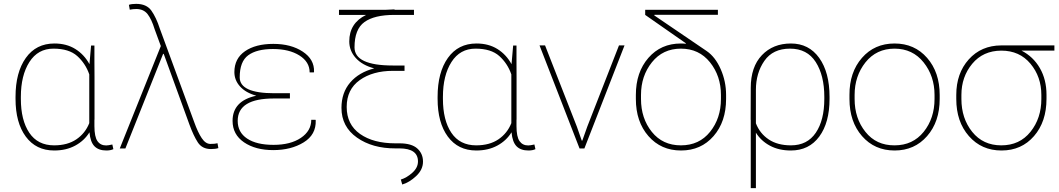

<svg xmlns="http://www.w3.org/2000/svg" viewBox="-20 -761 5426 984"><path d="M86.9 -254.4Q86.9 -145 130.1 -80.6Q173.3 -16.1 257.3 -16.1Q326.2 -16.1 371.6 -47.1Q417 -78.1 437.5 -129.9V-379.9Q418 -436 375.7 -473.9Q333.5 -511.7 253.9 -511.7Q174.3 -511.7 130.6 -443.1Q86.9 -374.5 86.9 -264.6ZM525.4 10.3Q485.4 10.3 464.1 -11.5Q442.9 -33.2 438.5 -83Q412.1 -40 365.7 -14.9Q319.3 10.3 257.8 10.3Q164.6 10.3 112.1 -61Q59.6 -132.3 59.6 -254.4V-264.6Q59.6 -390.1 112.3 -464.1Q165 -538.1 258.8 -538.1Q320.8 -538.1 366.2 -509.8Q411.6 -481.4 438.5 -432.1L446.8 -527.8H463.9V-445.8Q463.9 -363.8 464.4 -363.8V-148.4L463.9 -147.5V-114.7Q463.9 -60.1 479.5 -37.8Q495.1 -15.6 523.9 -15.6Q534.7 -15.6 555.7 -20.5L561 3.4Q546.4 10.3 525.4 10.3Z M1061.5 2.9Q1016.1 2.9 993.9 -31.2Q971.7 -65.4 950.7 -123L821.8 -477.5L818.8 -484.9H815.9L622.6 0H593.8L804.2 -524.9L772.5 -611.3Q756.8 -662.6 736.3 -688.7Q715.8 -714.8 678.2 -714.8Q662.1 -714.8 645 -711.4L640.6 -736.3Q654.3 -741.2 677.7 -741.2Q731.4 -741.2 756.1 -706.1Q780.8 -670.9 798.8 -615.2L975.1 -135.7Q994.1 -82.5 1013.9 -53Q1033.7 -23.4 1058.1 -23.4Q1082.5 -23.4 1094.7 -26.9L1099.1 -2Q1084.5 2.9 1061.5 2.9Z M1385.3 -256.3Q1198.2 -256.8 1198.2 -141.6Q1198.2 -83 1246.6 -50.8Q1294.9 -18.6 1381.8 -18.6Q1468.8 -18.6 1522 -54.4Q1575.2 -90.3 1575.2 -147H1597.2L1598.1 -144Q1600.6 -70.8 1536.1 -31.2Q1471.7 8.3 1380.4 8.3Q1289.1 8.3 1230.5 -31.7Q1171.9 -71.8 1171.9 -141.6Q1171.9 -244.1 1293.5 -270.5Q1239.3 -285.6 1210.2 -317.9Q1181.2 -350.1 1181.2 -391.6Q1181.2 -460.9 1235.6 -498.5Q1290 -536.1 1380.9 -536.1Q1471.7 -536.1 1531.7 -496.3Q1591.8 -456.5 1589.4 -393.1L1588.4 -390.1H1566.9Q1566.9 -443.8 1514.4 -476.8Q1461.9 -509.8 1378.9 -509.8Q1295.9 -509.8 1252.2 -477.8Q1208.5 -445.8 1208.5 -364.5Q1208.5 -283.2 1385.3 -283.2H1465.8V-256.3Z M2002 -712.9V-710.9H2101.6V-684.6H2001Q1898.4 -684.6 1847.7 -647.9Q1796.9 -611.3 1796.9 -518.3Q1796.9 -425.3 1993.7 -425.3H2053.2V-397.9H1993.7Q1890.1 -397.9 1823.5 -350.3Q1756.8 -302.7 1756.8 -212.9Q1756.8 -123 1825 -74.7Q1893.1 -26.4 2006.8 -26.4H2027.8Q2089.4 -26.4 2118.7 0Q2147.9 26.4 2147.9 67.4Q2147.9 108.4 2112.8 141.4Q2077.6 174.3 2041.5 184.6L2034.2 159.2Q2064 150.4 2093 124.5Q2122.1 98.6 2122.1 66.4Q2122.1 0 2027.8 -0.5H2006.8Q1888.7 0 1809.3 -55.9Q1730 -111.8 1730 -208Q1730 -286.1 1774.9 -338.4Q1819.8 -390.6 1897.9 -410.6Q1836.4 -426.8 1803.2 -463.9Q1770 -501 1770 -548.8Q1770 -642.6 1856.4 -684.6H1717.3V-710.9H1958.5Q1986.8 -712.9 2002 -712.9Z M2250 -254.4Q2250 -145 2293.2 -80.6Q2336.4 -16.1 2420.4 -16.1Q2489.3 -16.1 2534.7 -47.1Q2580.1 -78.1 2600.6 -129.9V-379.9Q2581.1 -436 2538.8 -473.9Q2496.6 -511.7 2417 -511.7Q2337.4 -511.7 2293.7 -443.1Q2250 -374.5 2250 -264.6ZM2688.5 10.3Q2648.4 10.3 2627.2 -11.5Q2606 -33.2 2601.6 -83Q2575.2 -40 2528.8 -14.9Q2482.4 10.3 2420.9 10.3Q2327.6 10.3 2275.1 -61Q2222.7 -132.3 2222.7 -254.4V-264.6Q2222.7 -390.1 2275.4 -464.1Q2328.1 -538.1 2421.9 -538.1Q2483.9 -538.1 2529.3 -509.8Q2574.7 -481.4 2601.6 -432.1L2609.9 -527.8H2627V-445.8Q2627 -363.8 2627.4 -363.8V-148.4L2627 -147.5V-114.7Q2627 -60.1 2642.6 -37.8Q2658.2 -15.6 2687 -15.6Q2697.8 -15.6 2718.8 -20.5L2724.1 3.4Q2709.5 10.3 2688.5 10.3Z M2936.5 -111.8 2961.4 -40.5H2964.4L2989.7 -111.8L3152.3 -528.3H3180.7L2975.1 -0.5L2975.6 0H2950.2L2745.1 -528.3H2773.4Z M3265.1 -274.4V-253.9Q3265.1 -154.3 3320.6 -85.2Q3376 -16.1 3469.7 -16.1Q3563.5 -16.1 3619.1 -85.4Q3674.8 -154.8 3674.8 -253.9V-274.4Q3674.8 -371.6 3618.7 -441.7Q3562.5 -511.7 3469.7 -511.7Q3377 -511.7 3321 -441.7Q3265.1 -371.6 3265.1 -274.4ZM3469.7 -538.1Q3483.9 -538.1 3494.1 -536.6L3495.1 -539.1L3286.6 -684.6V-710.9H3659.2V-685.1H3334L3333 -682.1L3601.6 -499.5Q3646 -469.2 3673.6 -406.5Q3701.2 -343.8 3701.2 -274.4V-253.9Q3701.2 -137.2 3637 -63.5Q3572.8 10.3 3470.2 10.3Q3367.7 10.3 3303.2 -63.5Q3238.8 -137.2 3238.8 -253.9V-274.4Q3238.8 -390.6 3303 -464.4Q3367.2 -538.1 3469.7 -538.1Z M4204.6 -264.6Q4204.6 -374.5 4160.6 -443.1Q4116.7 -511.7 4028.8 -511.7Q3940.9 -511.7 3897.5 -449.2Q3854 -386.7 3854 -300.3V-128.9Q3874 -77.1 3919.4 -46.6Q3964.8 -16.1 4033.7 -16.1Q4117.2 -16.1 4160.9 -80.6Q4204.6 -145 4204.6 -254.4ZM4231.4 -254.4Q4231.4 -132.3 4178.7 -61Q4126 10.3 4033.2 10.3Q3971.7 10.3 3925.8 -14.4Q3879.9 -39.1 3854 -81.1V203.1H3827.6V-146.5Q3827.1 -147 3827.1 -147.5Q3827.1 -147.5 3827.1 -148.9L3827.6 -302.7V-310.5Q3827.6 -418.5 3884.8 -478.3Q3941.9 -538.1 4033.7 -538.1Q4125.5 -538.1 4178.5 -464.1Q4231.4 -390.1 4231.4 -264.6Z M4359.9 -253.9Q4359.9 -154.3 4415.5 -85Q4470.7 -15.6 4564.5 -16.1Q4658.2 -16.1 4713.9 -85.4Q4769.5 -154.8 4769.5 -253.9V-274.4Q4769.5 -371.1 4713.4 -441.4Q4657.2 -511.7 4564.5 -511.7Q4471.7 -511.7 4415.5 -441.4Q4359.9 -371.1 4359.9 -274.4ZM4333.5 -274.4Q4333 -390.6 4397.5 -464.4Q4461.9 -538.1 4564.5 -538.1Q4667 -538.1 4731.4 -464.4Q4795.9 -390.6 4795.9 -274.4V-253.9Q4795.9 -137.2 4731.4 -63.5Q4667 10.3 4564.9 10.3Q4462.4 10.3 4397.9 -63.5Q4333.5 -137.2 4333.5 -253.9Z M4907.2 -253.9Q4907.2 -154.3 4962.6 -85.2Q5018.1 -16.1 5111.8 -16.1Q5205.6 -16.1 5261.2 -85.4Q5316.9 -154.8 5316.9 -253.9V-274.4Q5316.9 -367.7 5261 -434.6Q5205.1 -501.5 5111.8 -501.5H5111.3Q5018.1 -501 4962.6 -434.1Q4907.2 -367.2 4907.2 -274.4ZM5383.8 -501.5H5215.3Q5275.4 -470.7 5309.3 -411.9Q5343.3 -353 5343.3 -275.4V-254.4Q5343.3 -137.2 5279.3 -63.5Q5215.3 10.3 5112.8 10.3Q5010.3 10.3 4945.6 -63.5Q4880.9 -137.2 4880.9 -253.9V-274.4Q4880.9 -385.3 4944.8 -456.5Q5008.8 -527.8 5111.3 -528.3H5383.8Z"/></svg>

Font: Roboto-Thin
Style: Regular
Weight: 250
Designer: Google
Version: Version 1.100141; 2013; ttfautohint (v0.94.14-c901) -l 8 -r 